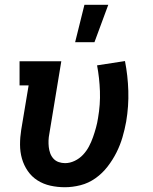

<svg xmlns="http://www.w3.org/2000/svg" viewBox="-20 -777 640 805"><path d="M252 8Q221 8 191.5 1.5Q162 -5 137.5 -20.5Q113 -36 96.5 -60Q80 -84 72 -112Q64 -140 64 -171Q64 -202 69 -233L100 -419H62V-520H237L187 -217Q184 -202 183.5 -188Q183 -174 184.5 -160.5Q186 -147 190.5 -134.5Q195 -122 204 -112Q213 -102 226 -97.5Q239 -93 253 -93Q273 -93 293 -102.5Q313 -112 328 -128Q343 -144 353 -163Q363 -182 370 -202Q377 -222 382.5 -242Q388 -262 391 -282Q401 -339 399 -394.5Q397 -450 387 -503L504 -521Q516 -460 518 -396Q520 -332 509 -267Q503 -234 493.5 -201.5Q484 -169 468.5 -138Q453 -107 431 -78.5Q409 -50 380 -29.5Q351 -9 317.5 -0.5Q284 8 252 8ZM295 -600 334 -757H434L376 -600Z"/></svg>

Font: Iosevka Etoile
Style: Bold Italic
Weight: 700
Italic angle: -9°
Designer: Belleve Invis
Foundry: Belleve Invis
Version: Version 28.1.0; ttfautohint (v1.8.4)